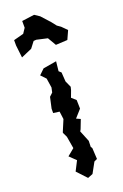

<svg xmlns="http://www.w3.org/2000/svg" viewBox="-153 -797 567 882"><g transform="rotate(-20 131.0 -355.5)"><path d="M109 -639 162 -627 186 -586 243 -589 262 -631 237 -656 220 -668 202 -691 163 -734 139 -750 78 -742V-709L62 -685L13 -672V-646L20 -585L73 -608L96 -638ZM65 -85 96 -55 72 -8 116 39 141 29 169 -22 184 -29 181 -83 176 -91 177 -120 155 -174 160 -183 177 -227 157 -236 190 -273 189 -315 168 -334 180 -366 184 -382 170 -413 167 -458 156 -468 161 -515 96 -504 70 -479 93 -455 100 -409 95 -386 79 -371 67 -317V-296L97 -292L102 -254L78 -197L79 -193L89 -172L99 -113L87 -103Z"/></g></svg>

Font: チョークS
Style: Regular
Weight: 400
Designer: [Stick] Fontworks Inc.
Foundry: [Stick] Fontworks Inc.
Version: Version 1.200;FEAKit 1.0